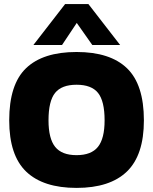

<svg xmlns="http://www.w3.org/2000/svg" viewBox="-20 -908 748 938"><path d="M298 -888H412L567 -688H431L355 -796L283 -688H143ZM25 -320Q25 -496 107.5 -575Q190 -654 354 -654Q518 -654 600.5 -574.5Q683 -495 683 -320Q683 -150 600 -70Q517 10 354 10Q191 10 108 -69.5Q25 -149 25 -320ZM491 -320Q491 -414 459 -454Q427 -494 354 -494Q281 -494 249 -454Q217 -414 217 -320Q217 -231 249.5 -190.5Q282 -150 354 -150Q426 -150 458.5 -190.5Q491 -231 491 -320Z"/></svg>

Font: Kanit Bold
Style: Regular
Weight: 700
Designer: Katatrad Team
Foundry: CadsonDemak
Version: Version 1.000